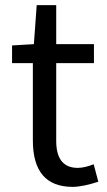

<svg xmlns="http://www.w3.org/2000/svg" viewBox="-20 -715 417 748"><path d="M108 -168V-469H27V-538L112 -543L123 -695H199V-543H346V-469H199V-166Q199 -61 283 -61Q309 -61 345 -75L363 -7Q301 13 263 13Q108 13 108 -168Z"/></svg>

Font: 思源黑体R
Style: Regular
Weight: 400
Designer: Ryoko NISHIZUKA  (kana & ideographs); Paul D. Hunt (Latin, Greek & Cyrillic); Wenlong ZHANG  (bopomofo); Sandoll Communi
Foundry: Adobe Systems Incorporated
Version: Version 1.00 June 24, 2014, initial release